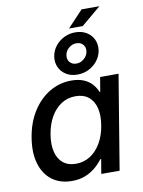

<svg xmlns="http://www.w3.org/2000/svg" viewBox="-99 -984 793 1062"><g transform="rotate(-10 297.5 -453.0)"><path d="M219.2 10.3Q152.3 10.3 107.2 -23.7Q62 -57.6 43.7 -119.4Q25.4 -181.2 39.1 -264.2Q52.7 -348.1 91.8 -409.4Q130.9 -470.7 187.5 -504.2Q244.1 -537.6 310.1 -537.6Q351.1 -537.6 379.6 -525.1Q408.2 -512.7 426.3 -492.2Q444.3 -471.7 453.6 -448.2H457L470.7 -529.3H574.2L486.8 0H383.8L397.5 -81.1H392.6Q374.5 -56.6 349.6 -35.9Q324.7 -15.1 292.2 -2.4Q259.8 10.3 219.2 10.3ZM256.3 -79.6Q301.3 -79.6 337.2 -102.8Q373 -126 397.2 -167.7Q421.4 -209.5 430.2 -264.6Q439.5 -320.3 429.2 -361.3Q418.9 -402.3 390.6 -425.3Q362.3 -448.2 317.4 -448.2Q273.4 -448.2 238 -425.5Q202.6 -402.8 178.7 -361.8Q154.8 -320.8 145.5 -264.6Q136.2 -208.5 146.5 -166.7Q156.7 -125 184.8 -102.3Q212.9 -79.6 256.3 -79.6ZM347.7 -823.2 434.6 -915.5H534.7L424.8 -823.2ZM350.6 -564Q314 -564 287.1 -580.6Q260.3 -597.2 247.6 -625.2Q234.9 -653.3 240.7 -687Q246.1 -717.8 265.6 -742.7Q285.2 -767.6 314.5 -782Q343.8 -796.4 377.4 -796.4Q414.1 -796.4 440.9 -780Q467.8 -763.7 480.5 -735.6Q493.2 -707.5 487.8 -673.8Q482.4 -643.1 462.6 -617.9Q442.9 -592.8 413.6 -578.4Q384.3 -564 350.6 -564ZM355 -625Q378.4 -625 397.2 -640.9Q416 -656.7 420.4 -679.7Q424.8 -703.1 411.1 -719.5Q397.5 -735.8 373.5 -735.8Q350.1 -735.8 331.1 -720Q312 -704.1 308.1 -680.7Q304.2 -657.2 317.6 -641.1Q331.1 -625 355 -625Z"/></g></svg>

Font: Inter 24pt Medium
Style: Italic
Weight: 500
Italic angle: -9.3988°
Designer: Rasmus Andersson
Foundry: rsms
Version: Version 4.001;git-66647c0bb